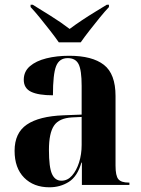

<svg xmlns="http://www.w3.org/2000/svg" viewBox="-20 -786 600 816"><path d="M190 10Q123 10 82.5 -31Q42 -72 42 -145Q42 -221 94 -256.5Q146 -292 250 -296L327 -299V-421Q327 -488 314 -513.5Q301 -539 268 -539Q232 -539 218.5 -505Q205 -471 205 -381Q143 -381 112 -396Q81 -411 81 -447Q81 -482 107 -504.5Q133 -527 177 -538Q221 -549 274 -549Q372 -549 421.5 -510.5Q471 -472 471 -378V-82Q471 -39 483 -24.5Q495 -10 527 -10H530V0H328V-95H326Q309 -36 272.5 -13Q236 10 190 10ZM241 -18Q267 -18 286 -39.5Q305 -61 316 -95.5Q327 -130 327 -170V-289L286 -287Q231 -284 209.5 -252Q188 -220 188 -149Q188 -75 201 -46.5Q214 -18 241 -18ZM230 -606Q214 -629 192.5 -656.5Q171 -684 149.5 -710.5Q128 -737 110 -756V-766H119Q150 -747 195.5 -718.5Q241 -690 276 -663Q300 -681 328.5 -700Q357 -719 385 -736Q413 -753 434 -766H443V-756Q425 -737 403.5 -710.5Q382 -684 360.5 -656.5Q339 -629 323 -606Z"/></svg>

Font: Noto Serif Display SemiCondensed
Style: Bold
Weight: 700
Width: 4
Designer: Monotype Design Team
Foundry: Monotype Imaging Inc.
Version: Version 2.009